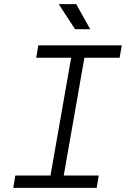

<svg xmlns="http://www.w3.org/2000/svg" viewBox="-20 -914 626 934"><path d="M44.4 0 54.7 -60.1H225.6L326.2 -633.3H156.2L166.5 -693.4H572.3L562 -633.3H390.6L290 -60.1H460.4L450.2 0ZM345.2 -772 265.6 -894H350.6L418.9 -772Z"/></svg>

Font: Cascadia Code PL Light
Style: Italic
Weight: 300
Italic angle: -10°
Monospace: yes
Designer: Aaron Bell
Foundry: Saja Typeworks
Version: Version 2404.023; ttfautohint (v1.8.4)